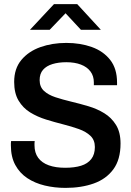

<svg xmlns="http://www.w3.org/2000/svg" viewBox="-20 -905 640 935"><path d="M299 10Q246 10 198 -1.5Q150 -13 113 -37.5Q76 -62 54.5 -101.5Q33 -141 33 -197Q33 -202 33 -207.5Q33 -213 34 -218H149Q148 -213 148 -208Q148 -203 148 -198Q148 -161 166 -136.5Q184 -112 217.5 -100Q251 -88 297 -88Q343 -88 375 -98Q407 -108 424.5 -130.5Q442 -153 442 -189Q442 -223 420.5 -243.5Q399 -264 364 -276.5Q329 -289 287.5 -299.5Q246 -310 204 -323Q162 -336 127 -357.5Q92 -379 70.5 -415Q49 -451 49 -506Q49 -571 84 -613Q119 -655 176.5 -675.5Q234 -696 303 -696Q371 -696 427 -676Q483 -656 516.5 -613.5Q550 -571 550 -503V-490H437V-504Q437 -535 420.5 -557Q404 -579 374 -590.5Q344 -602 303 -602Q265 -602 235.5 -593Q206 -584 189.5 -565Q173 -546 173 -515Q173 -482 194 -462.5Q215 -443 250 -431.5Q285 -420 327 -410Q369 -400 411 -387.5Q453 -375 488 -353.5Q523 -332 545 -296.5Q567 -261 567 -206Q567 -128 532 -80.5Q497 -33 436.5 -11.5Q376 10 299 10ZM126 -760 243 -885H356L471 -760H374L282 -859H317L222 -760Z"/></svg>

Font: Chivo Mono Medium
Style: Regular
Weight: 500
Monospace: yes
Designer: Hector Gatti
Foundry: Omnibus-Type
Version: Version 1.008